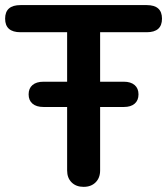

<svg xmlns="http://www.w3.org/2000/svg" viewBox="-20 -725 653 750"><path d="M553.2 -599.1H371.1V-405.8H463.9Q490.7 -405.8 505.9 -392.8Q521 -379.9 521 -356.4Q521 -333 506.1 -320.1Q491.2 -307.1 463.9 -307.1H371.1V-59.1Q371.1 -30.3 353.5 -12.7Q335.9 4.9 306.6 4.9Q277.3 4.9 259.8 -12.5Q242.2 -29.8 242.2 -59.1V-307.1H149.9Q122.1 -307.1 106.9 -320.1Q91.8 -333 91.8 -356.4Q91.8 -379.9 106.9 -392.8Q122.1 -405.8 149.9 -405.8H242.2V-599.1H60.1Q0 -599.1 0 -652.1Q0 -705.1 60.1 -705.1H553.2Q612.8 -705.1 612.8 -652.1Q612.8 -599.1 553.2 -599.1Z"/></svg>

Font: Nunito-Bold
Style: Bold
Weight: 700
Designer: Vernon Adams
Foundry: newtypography
Version: Version 3.000